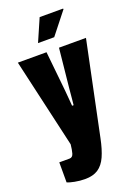

<svg xmlns="http://www.w3.org/2000/svg" viewBox="-173 -793 757 1070"><g transform="rotate(-20 205.5 -257.5)"><path d="M150 -592 208 -725H347L348 -721L246 -592ZM138 210Q107 210 77 204Q47 198 34 192V73H95Q113 73 119 52Q125 31 128 0L7 -528H177L201 -294Q203 -269 205.5 -242Q208 -215 209 -199H218Q220 -213 222 -239.5Q224 -266 227 -294L251 -528H411L296 24Q283 88 264.5 129Q246 170 216 190Q186 210 138 210Z"/></g></svg>

Font: Archivo ExtraCondensed Black
Style: Regular
Weight: 900
Width: 2
Designer: Hector Gatti
Foundry: Omnibus-Type
Version: Version 2.001; ttfautohint (v1.8.3)